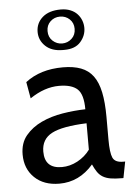

<svg xmlns="http://www.w3.org/2000/svg" viewBox="-54 -796 588 847"><g transform="rotate(-5 240.0 -372.5)"><path d="M472 -62 458 10H451Q421 10 401 6.5Q381 3 367 -5.5Q353 -14 343.5 -28Q334 -42 325 -62Q263 10 175 10Q106 10 65 -29.5Q24 -69 24 -132Q24 -183 51.5 -216Q79 -249 121.5 -269Q164 -289 216 -297.5Q268 -306 317 -307Q317 -373 291.5 -396.5Q266 -420 210 -420Q146 -420 81 -376L68 -449Q134 -500 234 -500Q281 -500 314 -487.5Q347 -475 367.5 -447.5Q388 -420 397.5 -375Q407 -330 407 -265V-165Q407 -107 417 -84.5Q427 -62 463 -62ZM317 -128V-245Q209 -241 162.5 -216.5Q116 -192 116 -137Q116 -62 192 -62Q228 -62 261.5 -80Q295 -98 317 -128ZM241 -576Q192 -576 164.5 -602Q137 -628 137 -665Q137 -704 166 -729.5Q195 -755 247 -755Q271 -755 289.5 -747.5Q308 -740 320 -727Q332 -714 338 -698Q344 -682 344 -665Q344 -631 320 -603.5Q296 -576 248 -576ZM181 -665Q181 -638 199 -621.5Q217 -605 241 -605Q265 -605 283 -621.5Q301 -638 301 -665Q301 -691 283.5 -707.5Q266 -724 241 -724Q216 -724 198.5 -707.5Q181 -691 181 -665Z"/></g></svg>

Font: Cabin
Style: Regular
Weight: 400
Designer: Pablo Impallari
Foundry: Pablo Impallari
Version: Version 1.007